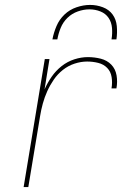

<svg xmlns="http://www.w3.org/2000/svg" viewBox="-20 -760 540 780"><path d="M76 0 162 -520H181L161 -397Q173 -424 190 -448.5Q207 -473 230.5 -491.5Q254 -510 282 -519Q310 -528 337 -528Q364 -528 389.5 -521.5Q415 -515 432 -497.5Q449 -480 453.5 -454Q458 -428 453 -401H433Q437 -424 433.5 -446.5Q430 -469 415.5 -484Q401 -499 379 -504.5Q357 -510 334 -510Q309 -510 283 -501.5Q257 -493 235.5 -476Q214 -459 198.5 -436.5Q183 -414 172 -389.5Q161 -365 154 -339.5Q147 -314 143 -289L95 0ZM193 -600Q198 -627 209.5 -654Q221 -681 242 -701Q263 -721 291 -730.5Q319 -740 346 -740Q373 -740 398 -730.5Q423 -721 437.5 -701Q452 -681 454.5 -654Q457 -627 453 -600H433Q437 -623 435 -646.5Q433 -670 421 -687.5Q409 -705 388 -713.5Q367 -722 343 -722Q320 -722 296 -713.5Q272 -705 254 -687.5Q236 -670 226.5 -646.5Q217 -623 213 -600Z"/></svg>

Font: Iosevka SS04 Thin Oblique
Style: Regular
Weight: 100
Italic angle: -9°
Monospace: yes
Designer: Belleve Invis
Foundry: Belleve Invis
Version: Version 19.0.0; ttfautohint (v1.8.4)